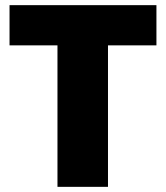

<svg xmlns="http://www.w3.org/2000/svg" viewBox="-20 -725 644 745"><path d="M587 -705V-549H399V0H203V-549H17V-705Z"/></svg>

Font: DVN-Poppins ExtBd
Style: Regular
Weight: 800
Designer: Ninad Kale (Devanagari), Jonny Pinhorn (Latin)
Foundry: Indian Type Foundry
Version: 4.004